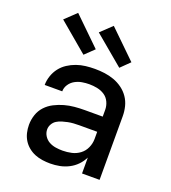

<svg xmlns="http://www.w3.org/2000/svg" viewBox="-140 -874 881 987"><g transform="rotate(20 300.0 -380.5)"><path d="M247 8Q226 8 204.5 5Q183 2 163 -6Q143 -14 126 -28Q109 -42 98 -60Q87 -78 82 -99Q77 -120 77 -142Q77 -170 86 -197Q95 -224 114 -244.5Q133 -265 158.5 -278Q184 -291 211 -298.5Q238 -306 265.5 -308.5Q293 -311 321 -311H419V-348Q419 -370 409.5 -390.5Q400 -411 382 -423Q364 -435 342 -439.5Q320 -444 298 -444Q278 -444 258 -440.5Q238 -437 220 -427Q202 -417 190.5 -399.5Q179 -382 179 -362H83Q83 -387 91.5 -412Q100 -437 115.5 -457Q131 -477 152.5 -491Q174 -505 198 -513.5Q222 -522 247.5 -525Q273 -528 298 -528Q325 -528 351.5 -524.5Q378 -521 403 -512Q428 -503 450 -487Q472 -471 487 -449Q502 -427 508.5 -401Q515 -375 515 -348V0H419V-87Q407 -63 389 -44.5Q371 -26 347.5 -14Q324 -2 298.5 3Q273 8 247 8ZM284 -76Q309 -76 333.5 -81.5Q358 -87 378 -102Q398 -117 408.5 -140.5Q419 -164 419 -189V-228H321Q306 -228 290.5 -227Q275 -226 260 -223Q245 -220 230 -215.5Q215 -211 202 -203Q189 -195 181 -181Q173 -167 173 -152Q173 -133 183.5 -116.5Q194 -100 210.5 -91Q227 -82 246 -79Q265 -76 284 -76ZM413 -576 252 -711 313 -769 462 -624ZM217 -576 57 -711 118 -769 267 -624Z"/></g></svg>

Font: Iosevka Aile Medium
Style: Regular
Weight: 500
Designer: Belleve Invis
Foundry: Belleve Invis
Version: Version 27.3.5; ttfautohint (v1.8.4)